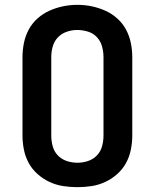

<svg xmlns="http://www.w3.org/2000/svg" viewBox="-20 -766 640 794"><path d="M300 8Q270 8 241 3.5Q212 -1 185 -13.5Q158 -26 135.5 -46Q113 -66 99 -91.5Q85 -117 79 -146.5Q73 -176 73 -205V-530Q73 -559 79 -588.5Q85 -618 99 -644Q113 -670 135.5 -690Q158 -710 185 -722Q212 -734 241 -740Q270 -746 300 -746Q330 -746 359 -740Q388 -734 415 -722Q442 -710 464.5 -690Q487 -670 501 -644Q515 -618 521 -588.5Q527 -559 527 -530V-205Q527 -176 521 -146.5Q515 -117 501 -91.5Q487 -66 464.5 -46Q442 -26 415 -13.5Q388 -1 359 3.5Q330 8 300 8ZM300 -93Q322 -93 343.5 -100Q365 -107 380.5 -123Q396 -139 402 -161Q408 -183 408 -205V-530Q408 -552 402 -574Q396 -596 380.5 -612.5Q365 -629 343 -635.5Q321 -642 299 -642Q277 -642 255.5 -634.5Q234 -627 219 -611Q204 -595 198 -573.5Q192 -552 192 -530V-205Q192 -183 198 -161Q204 -139 219.5 -123Q235 -107 256.5 -100Q278 -93 300 -93Z"/></svg>

Font: Zed Sans Extended
Style: Bold
Weight: 700
Width: 7
Designer: Belleve Invis
Foundry: Belleve Invis
Version: Version 1.0.0; ttfautohint (v1.8.4)